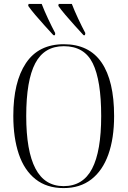

<svg xmlns="http://www.w3.org/2000/svg" viewBox="-20 -951 652 981"><path d="M305 10Q219 10 161.5 -35.5Q104 -81 76 -164Q48 -247 48 -359Q48 -532 112.5 -628.5Q177 -725 306 -725Q435 -725 499 -631.5Q563 -538 563 -358Q563 -244 533.5 -161.5Q504 -79 446.5 -34.5Q389 10 305 10ZM305 0Q404 0 450.5 -89Q497 -178 497 -358Q497 -540 454 -627.5Q411 -715 306 -715Q206 -715 160 -627.5Q114 -540 114 -358Q114 -180 161 -90Q208 0 305 0ZM253 -771Q231 -795 206.5 -822Q182 -849 160 -875Q138 -901 124 -921L126 -931H193Q206 -897 225 -856.5Q244 -816 262 -782L261 -771ZM407 -771Q385 -795 360.5 -822Q336 -849 314 -875Q292 -901 278 -921L280 -931H347Q360 -897 379 -856.5Q398 -816 416 -782L414 -771Z"/></svg>

Font: Noto Serif Display Condensed Light
Style: Regular
Weight: 300
Width: 3
Designer: Monotype Design Team
Foundry: Monotype Imaging Inc.
Version: Version 2.009